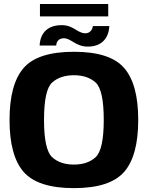

<svg xmlns="http://www.w3.org/2000/svg" viewBox="-20 -941 748 966"><path d="M352 5.5C473.5 5.5 557.5 -22 605 -76.5C652 -131 675.5 -218 675.5 -337.5C675.5 -457 652 -544 605 -598.5C557.5 -653.5 473.5 -680.5 352 -680.5C230.5 -680.5 146 -653.5 98.5 -598.5C51.5 -544 28 -457 28 -337.5C28 -218 51.5 -131 98.5 -76.5C146 -22 230.5 5.5 352 5.5ZM352 -113C305.5 -113 269 -125.5 242 -150.5C215 -176 201.5 -238.5 201.5 -337.5C201.5 -438 215 -500.5 242 -525.5C269 -550 305.5 -562.5 352 -562.5C398 -562.5 434.5 -550 461.5 -525.5C488.5 -500.5 502 -438 502 -337.5C502 -238.5 488.5 -176 461.5 -150.5C434.5 -125.5 398 -113 352 -113ZM422 -706.5C515.5 -706.5 529.5 -781 530 -810H447C446.5 -796.5 435.5 -773.5 409.5 -773.5C369.5 -773.5 350.5 -814.5 290.5 -814.5C193.5 -814.5 180 -742 179.5 -712H263C263 -726 271.5 -748.5 301 -748.5C338.5 -748.5 360 -706.5 422 -706.5ZM181 -858.5H524.5V-921H181Z"/></svg>

Font: Anybody
Style: Bold
Weight: 700
Designer: Tyler Finck
Foundry: Etcetera Type Company
Version: Version 1.110